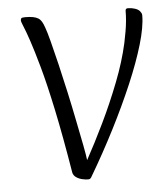

<svg xmlns="http://www.w3.org/2000/svg" viewBox="-44 -564 533 617"><g transform="rotate(-5 222.5 -255.5)"><path d="M216 13Q208 13 197 10.5Q186 8 177.5 2Q169 -4 167 -13Q147 -134 129 -219Q111 -304 95.5 -359.5Q80 -415 69 -447.5Q58 -480 51.5 -495Q45 -510 45 -515Q45 -520 47.5 -522Q50 -524 60 -524Q75 -524 85 -522Q95 -520 101.5 -516Q108 -512 112.5 -504.5Q117 -497 121 -485Q126 -472 134.5 -439.5Q143 -407 153.5 -363Q164 -319 174.5 -271Q185 -223 194 -177.5Q203 -132 210 -97Q213 -82 215 -69.5Q217 -57 218 -49Q246 -100 276 -162Q306 -224 331.5 -289.5Q357 -355 370 -414Q374 -433 377 -450.5Q380 -468 381.5 -484.5Q383 -501 383 -516Q383 -520 385 -522Q387 -524 391 -524Q402 -524 413 -520.5Q424 -517 429 -511Q431 -508 433 -505Q435 -502 435 -497Q435 -460 418.5 -404Q402 -348 373 -280Q344 -212 307 -139.5Q270 -67 228 4Q226 8 223.5 10.5Q221 13 216 13Z"/></g></svg>

Font: Briem Hand Thin
Style: Regular
Weight: 100
Designer: Gunnlaugur SE Briem, Eben Sorkin
Foundry: Sorkin Type Co.
Version: Version 1.003